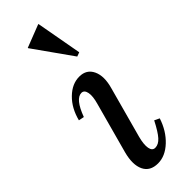

<svg xmlns="http://www.w3.org/2000/svg" viewBox="-263 -795 826 826"><g transform="rotate(-45 150.0 -382.0)"><path d="M134 12Q86 12 68.5 -24.5Q51 -61 67 -122L130 -353Q141 -391 136.5 -413.5Q132 -436 115 -436Q79 -436 49 -355L24 -360Q39 -419 76.5 -455.5Q114 -492 158 -492Q202 -492 219.5 -454.5Q237 -417 220 -358L157 -127Q147 -89 151 -66.5Q155 -44 173 -44Q193 -44 211 -64Q229 -84 253 -131L276 -120Q257 -62 217.5 -25Q178 12 134 12ZM213 -559 89 -734V-736L192 -776H194L232 -566Z"/></g></svg>

Font: Platypi Light
Style: Italic
Weight: 300
Italic angle: -13°
Designer: David Sargent
Foundry: Bolt Cutter Type
Version: Version 1.200